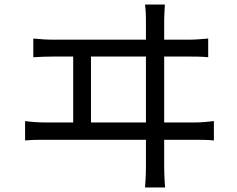

<svg xmlns="http://www.w3.org/2000/svg" viewBox="-20 -788 1040 842"><path d="M379 -251V-540H620V-251ZM700 -251V-540H810C830 -540 866 -540 893 -537V-619C867 -617 841 -614 810 -614H700V-698C700 -710 701 -736 703 -768H616C620 -735 620 -712 620 -698V-614H215C186 -614 155 -616 126 -619V-537C157 -539 187 -540 215 -540H301V-251H178C150 -251 120 -253 90 -257V-172C121 -175 151 -175 178 -175H620V-59C620 -49 620 -15 616 34H704C700 -15 700 -51 700 -61V-175H835C855 -175 891 -175 918 -172V-257C892 -254 865 -251 835 -251Z"/></svg>

Font: Noto Sans Japanese Regular
Style: Regular
Weight: 400
Designer: Ryoko NISHIZUKA (kana & ideographs); Paul D. Hunt (Latin, Greek & Cyrillic); Wenlong ZHANG (bopomofo); Sandoll Communica
Foundry: Adobe Systems Incorporated
Version: Version 1.000;PS 1;hotconv 1.0.78;makeotf.lib2.5.61930